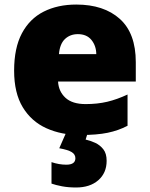

<svg xmlns="http://www.w3.org/2000/svg" viewBox="-20 -583 658 843"><path d="M314.9 -563Q436 -563 506.1 -500Q576.2 -437 576.2 -310.1V-225.1H234.9Q237.3 -181.6 267.3 -153.8Q297.4 -126 356 -126Q407.7 -126 450.9 -136.2Q494.1 -146.5 540 -168V-30.8Q500 -9.8 452.6 0Q405.3 9.8 333 9.8Q249.5 9.8 183.6 -20Q117.7 -49.8 79.8 -112.3Q42 -174.8 42 -272.9Q42 -372.6 76.2 -436.8Q110.4 -501 171.9 -532Q233.4 -563 314.9 -563ZM321.8 -433.1Q288.1 -433.1 265.4 -411.9Q242.7 -390.6 238.8 -345.2H402.8Q402.3 -381.8 381.6 -407.5Q360.8 -433.1 321.8 -433.1ZM448.2 123Q448.2 176.3 411.6 208.3Q375 240.2 314 240.2Q279.8 240.2 252 234.9Q224.1 229.5 206.1 223.1V128.9Q239.7 140.1 271 140.1Q311 140.1 311 111.8Q311 94.7 294.7 84.7Q278.3 74.7 240.2 67.9L270 0H365.2L356 29.8Q376 34.2 397.5 43.9Q418.9 53.7 433.6 72.3Q448.2 90.8 448.2 123Z"/></svg>

Font: Open Sans ExtraBold
Style: Regular
Weight: 800
Designer: Monotype Design Team
Foundry: Monotype Imaging Inc.
Version: Version 3.003; ttfautohint (v1.8.4)